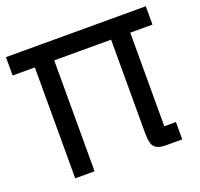

<svg xmlns="http://www.w3.org/2000/svg" viewBox="-113 -760 922 885"><g transform="rotate(-20 348.0 -317.0)"><path d="M111 -622H206V0H111ZM688 -634V-544H2V-634ZM485 -622H579V-85H636V0H557Q527 0 511 -9Q495 -18 490 -37.5Q485 -57 485 -87Z"/></g></svg>

Font: Matangi SemiBold
Style: Regular
Weight: 600
Designer: Prashant Pant
Foundry: The Graphic Ant
Version: Version 3.002